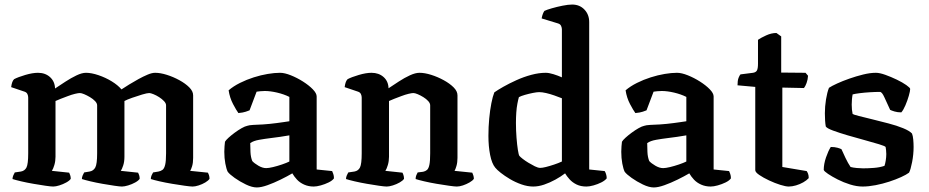

<svg xmlns="http://www.w3.org/2000/svg" viewBox="-20 -820 4082 844"><path d="M214 0Q204 0 180 -3.5Q156 -7 127 -12Q98 -17 72.5 -23Q47 -29 35 -33Q35 -41 38.5 -49Q42 -57 45 -62L72 -66Q89 -69 96.5 -84Q104 -99 104 -146V-391Q104 -399 100.5 -406.5Q97 -414 88 -417L29 -437Q31 -451 34 -459Q37 -467 42 -472Q59 -481 91 -490.5Q123 -500 147 -500Q179 -500 200 -481Q221 -462 222 -431Q243 -445 267.5 -461Q292 -477 316 -488.5Q340 -500 358 -500Q382 -500 413 -489.5Q444 -479 471 -462.5Q498 -446 514 -427Q529 -437 548.5 -449Q568 -461 589 -472.5Q610 -484 629 -492Q648 -500 662 -500Q685 -500 713.5 -491Q742 -482 768.5 -467.5Q795 -453 812 -436Q829 -419 829 -401V-126Q829 -104 824.5 -89.5Q820 -75 816 -69L894 -61Q896 -58 898.5 -50.5Q901 -43 901 -34Q896 -26 882.5 -18Q869 -10 853.5 -5Q838 0 827 0Q817 0 792 -3.5Q767 -7 737 -12Q707 -17 681 -23Q655 -29 643 -33Q643 -42 646.5 -49.5Q650 -57 653 -62L677 -66Q687 -68 694.5 -73.5Q702 -79 706 -95.5Q710 -112 710 -146V-357Q710 -366 701 -375.5Q692 -385 679.5 -393Q667 -401 654.5 -406Q642 -411 636 -411Q627 -411 605 -404.5Q583 -398 560.5 -390Q538 -382 527 -376V-131Q527 -109 521.5 -92.5Q516 -76 511 -69L587 -61Q589 -58 591.5 -50.5Q594 -43 594 -34Q589 -26 574.5 -18Q560 -10 543.5 -5Q527 0 516 0Q507 0 483 -3.5Q459 -7 430.5 -12Q402 -17 377 -23Q352 -29 340 -33Q340 -41 343.5 -49Q347 -57 350 -62L374 -66Q391 -69 399 -84Q407 -99 407 -146V-357Q407 -366 398 -375.5Q389 -385 375.5 -393Q362 -401 350 -406Q338 -411 331 -411Q324 -411 309.5 -407.5Q295 -404 278 -397.5Q261 -391 246.5 -385.5Q232 -380 224 -376V-131Q224 -112 219 -95Q214 -78 208 -69L284 -61Q286 -57 288.5 -50Q291 -43 291 -34Q286 -26 271.5 -18Q257 -10 241 -5Q225 0 214 0Z M1109 4Q1088 4 1061 -9Q1034 -22 1011.5 -38Q989 -54 981 -65Q975 -77 970.5 -101Q966 -125 966 -153Q966 -166 967 -177Q968 -188 969 -197Q973 -204 984.5 -214.5Q996 -225 1011.5 -236.5Q1027 -248 1042 -256.5Q1057 -265 1067 -267Q1075 -270 1094 -271Q1113 -272 1136 -273Q1151 -274 1166 -275.5Q1181 -277 1196 -279Q1211 -281 1225 -283Q1239 -285 1252 -287V-394Q1228 -406 1198 -413Q1168 -420 1144 -420Q1135 -420 1124.5 -419Q1114 -418 1108 -417L1077 -335Q1072 -333 1060.5 -329Q1049 -325 1028 -323Q1019 -335 1004.5 -362.5Q990 -390 985 -423Q1006 -441 1035 -455.5Q1064 -470 1095.5 -480Q1127 -490 1157 -495Q1187 -500 1211 -500Q1231 -500 1258.5 -489Q1286 -478 1312 -461.5Q1338 -445 1355 -427.5Q1372 -410 1372 -396V-75L1440 -68Q1442 -64 1445 -55.5Q1448 -47 1448 -36Q1441 -26 1424.5 -18Q1408 -10 1390 -5Q1372 0 1359 0Q1336 0 1317 -8.5Q1298 -17 1285.5 -30.5Q1273 -44 1265 -58Q1243 -45 1213.5 -30.5Q1184 -16 1156 -6Q1128 4 1109 4ZM1150 -81Q1161 -81 1180 -85.5Q1199 -90 1219.5 -97Q1240 -104 1252 -110V-225Q1233 -222 1211.5 -218.5Q1190 -215 1170 -213Q1145 -210 1119.5 -205.5Q1094 -201 1080 -191Q1080 -175 1081 -152Q1082 -129 1089 -112Q1098 -102 1116 -91.5Q1134 -81 1150 -81Z M1680 0Q1670 0 1646 -3.5Q1622 -7 1593 -12Q1564 -17 1538.5 -23Q1513 -29 1501 -33Q1501 -41 1504.5 -49Q1508 -57 1511 -62L1538 -66Q1555 -69 1562.5 -84Q1570 -99 1570 -146V-391Q1570 -399 1566.5 -406.5Q1563 -414 1554 -417L1495 -437Q1497 -451 1500 -459Q1503 -467 1508 -472Q1525 -481 1557 -490.5Q1589 -500 1613 -500Q1645 -500 1666 -481.5Q1687 -463 1688 -432Q1709 -446 1733.5 -462Q1758 -478 1782 -489Q1806 -500 1824 -500Q1847 -500 1875.5 -491Q1904 -482 1930.5 -467.5Q1957 -453 1974 -436Q1991 -419 1991 -401V-126Q1991 -106 1986.5 -90.5Q1982 -75 1978 -69L2056 -61Q2058 -57 2060.5 -49.5Q2063 -42 2063 -34Q2058 -26 2044 -18Q2030 -10 2015 -5Q2000 0 1988 0Q1979 0 1954 -3.5Q1929 -7 1899.5 -12Q1870 -17 1844.5 -23Q1819 -29 1807 -33Q1807 -42 1810 -49.5Q1813 -57 1816 -62L1840 -65Q1850 -67 1857 -73Q1864 -79 1867.5 -95.5Q1871 -112 1871 -146V-357Q1871 -366 1862.5 -375.5Q1854 -385 1841 -393Q1828 -401 1816 -406Q1804 -411 1797 -411Q1790 -411 1775.5 -407.5Q1761 -404 1744 -397.5Q1727 -391 1712.5 -385.5Q1698 -380 1690 -376V-131Q1690 -112 1685 -95Q1680 -78 1674 -69L1749 -61Q1751 -58 1753.5 -50.5Q1756 -43 1756 -34Q1751 -26 1737 -18Q1723 -10 1707 -5Q1691 0 1680 0Z M2324 0Q2299 0 2272 -9.5Q2245 -19 2221.5 -33Q2198 -47 2181 -60.5Q2164 -74 2157 -83Q2142 -101 2134.5 -139Q2127 -177 2127 -223Q2127 -262 2130.5 -299Q2134 -336 2140 -366.5Q2146 -397 2153 -414Q2167 -424 2192.5 -438.5Q2218 -453 2250 -467.5Q2282 -482 2315.5 -491Q2349 -500 2379 -500Q2393 -500 2412.5 -494Q2432 -488 2450 -480V-691Q2450 -698 2446.5 -706Q2443 -714 2433 -717L2361 -739Q2363 -751 2366.5 -759.5Q2370 -768 2373 -772Q2383 -777 2405.5 -783.5Q2428 -790 2453 -795Q2478 -800 2495 -800Q2528 -800 2549 -778Q2570 -756 2570 -723V-75L2638 -68Q2641 -64 2644 -55Q2647 -46 2647 -36Q2639 -26 2623 -18Q2607 -10 2589 -5Q2571 0 2558 0Q2533 0 2514.5 -9Q2496 -18 2483.5 -32Q2471 -46 2464 -58Q2446 -44 2421.5 -30.5Q2397 -17 2372 -8.5Q2347 0 2324 0ZM2355 -82Q2364 -82 2380 -86Q2396 -90 2415.5 -96.5Q2435 -103 2450 -110V-388Q2435 -394 2416.5 -400.5Q2398 -407 2380.5 -411Q2363 -415 2350 -415Q2340 -415 2322.5 -411.5Q2305 -408 2287.5 -403Q2270 -398 2261 -393Q2258 -383 2254.5 -365Q2251 -347 2249.5 -325Q2248 -303 2248 -280Q2248 -247 2250.5 -215Q2253 -183 2256.5 -161Q2260 -139 2263 -135Q2267 -130 2278 -121.5Q2289 -113 2303 -104.5Q2317 -96 2331 -89Q2345 -82 2355 -82Z M2854 4Q2833 4 2806 -9Q2779 -22 2756.5 -38Q2734 -54 2726 -65Q2720 -77 2715.5 -101Q2711 -125 2711 -153Q2711 -166 2712 -177Q2713 -188 2714 -197Q2718 -204 2729.5 -214.5Q2741 -225 2756.5 -236.5Q2772 -248 2787 -256.5Q2802 -265 2812 -267Q2820 -270 2839 -271Q2858 -272 2881 -273Q2896 -274 2911 -275.5Q2926 -277 2941 -279Q2956 -281 2970 -283Q2984 -285 2997 -287V-394Q2973 -406 2943 -413Q2913 -420 2889 -420Q2880 -420 2869.5 -419Q2859 -418 2853 -417L2822 -335Q2817 -333 2805.5 -329Q2794 -325 2773 -323Q2764 -335 2749.5 -362.5Q2735 -390 2730 -423Q2751 -441 2780 -455.5Q2809 -470 2840.5 -480Q2872 -490 2902 -495Q2932 -500 2956 -500Q2976 -500 3003.5 -489Q3031 -478 3057 -461.5Q3083 -445 3100 -427.5Q3117 -410 3117 -396V-75L3185 -68Q3187 -64 3190 -55.5Q3193 -47 3193 -36Q3186 -26 3169.5 -18Q3153 -10 3135 -5Q3117 0 3104 0Q3081 0 3062 -8.5Q3043 -17 3030.5 -30.5Q3018 -44 3010 -58Q2988 -45 2958.5 -30.5Q2929 -16 2901 -6Q2873 4 2854 4ZM2895 -81Q2906 -81 2925 -85.5Q2944 -90 2964.5 -97Q2985 -104 2997 -110V-225Q2978 -222 2956.5 -218.5Q2935 -215 2915 -213Q2890 -210 2864.5 -205.5Q2839 -201 2825 -191Q2825 -175 2826 -152Q2827 -129 2834 -112Q2843 -102 2861 -91.5Q2879 -81 2895 -81Z M3447 0Q3434 0 3410 -7.5Q3386 -15 3360.5 -27Q3335 -39 3317.5 -51Q3300 -63 3300 -72V-438L3222 -445Q3222 -466 3226.5 -477.5Q3231 -489 3235 -493L3290 -500Q3303 -502 3307.5 -510.5Q3312 -519 3312 -540V-645Q3325 -654 3348 -664.5Q3371 -675 3393 -675L3414 -660V-501L3521 -500L3532 -487Q3531 -470 3525.5 -455Q3520 -440 3514 -433L3419 -435V-86L3526 -68Q3529 -64 3532 -56.5Q3535 -49 3535 -37Q3526 -27 3511 -18.5Q3496 -10 3479 -5Q3462 0 3447 0Z M3772 0Q3746 0 3717 -9Q3688 -18 3662.5 -31Q3637 -44 3620 -55.5Q3603 -67 3601 -73Q3601 -99 3611 -128Q3621 -157 3632 -174Q3649 -174 3661.5 -170.5Q3674 -167 3679 -164Q3685 -150 3696.5 -126Q3708 -102 3719 -86Q3730 -83 3746 -81.5Q3762 -80 3774 -80Q3796 -80 3822 -82Q3848 -84 3868 -91Q3871 -99 3873.5 -114Q3876 -129 3876 -143Q3876 -151 3875 -160Q3874 -169 3873 -174Q3870 -178 3844 -186Q3818 -194 3781 -204Q3744 -214 3706.5 -225Q3669 -236 3642 -246Q3615 -256 3610 -264Q3608 -275 3607 -290Q3606 -305 3606 -322Q3606 -352 3611 -383Q3616 -414 3624 -434Q3636 -442 3660 -453Q3684 -464 3714 -474.5Q3744 -485 3774.5 -492.5Q3805 -500 3830 -500Q3847 -500 3872 -491Q3897 -482 3922 -470Q3947 -458 3964 -446Q3981 -434 3981 -429Q3981 -420 3975 -399Q3969 -378 3960 -357Q3951 -336 3942 -326Q3925 -326 3912 -330Q3899 -334 3893 -337Q3878 -369 3867.5 -392.5Q3857 -416 3848 -416Q3828 -416 3804 -414.5Q3780 -413 3760 -410.5Q3740 -408 3728 -405Q3726 -395 3725 -382.5Q3724 -370 3724 -360Q3724 -348 3725 -338Q3726 -328 3728 -319Q3732 -316 3756 -310Q3780 -304 3814.5 -295.5Q3849 -287 3885.5 -277.5Q3922 -268 3950 -256.5Q3978 -245 3989 -233Q3993 -223 3994.5 -206.5Q3996 -190 3996 -174Q3996 -141 3989.5 -107.5Q3983 -74 3976 -61Q3964 -52 3941 -41.5Q3918 -31 3889 -21.5Q3860 -12 3829 -6Q3798 0 3772 0Z"/></svg>

Font: Texturina Medium 12pt SemiBold
Style: Regular
Weight: 600
Version: Version 1.002